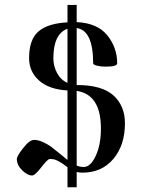

<svg xmlns="http://www.w3.org/2000/svg" viewBox="-20 -706 597 796"><path d="M49.8 -46.9Q49.8 -58.6 76.2 -92.3Q102.5 -126 121.1 -126Q138.7 -126 158.7 -116.7Q178.7 -107.4 191.9 -97.7Q205.1 -87.9 227.5 -69.3Q250 -50.8 259.8 -43V-331.1Q183.6 -335 142.1 -372.1Q100.6 -409.2 100.6 -464.8Q100.6 -543 140.1 -576.2Q179.7 -609.4 259.8 -613.3V-685.5H297.9V-614.3Q383.8 -610.4 424.8 -559.6Q465.8 -508.8 465.8 -443.4Q465.8 -429.7 418 -429.7Q398.4 -429.7 382.3 -433.6Q366.2 -437.5 366.2 -443.4Q366.2 -580.1 297.9 -589.8V-353.5Q403.3 -353.5 450.7 -310.1Q498 -266.6 498 -195.3Q498 -104.5 450.2 -47.4Q402.3 9.8 321.3 9.8Q308.6 9.8 297.9 6.8V70.3H259.8V-12.7Q256.8 -14.6 247.1 -22Q237.3 -29.3 232.9 -31.7Q228.5 -34.2 219.7 -39.1Q210.9 -43.9 203.1 -45.4Q195.3 -46.9 186.5 -46.9Q177.7 -46.9 151.4 -12.7Q125 21.5 113.3 21.5Q93.8 21.5 71.8 0Q49.8 -21.5 49.8 -46.9ZM201.2 -463.9Q201.2 -432.6 216.3 -403.8Q231.4 -375 259.8 -362.3V-586.9Q201.2 -565.4 201.2 -463.9ZM297.9 -19.5Q312.5 -13.7 327.1 -13.7Q355.5 -13.7 377 -60.1Q398.4 -106.4 398.4 -172.9Q398.4 -314.5 297.9 -329.1Z"/></svg>

Font: TriodPostnaja
Style: Medium
Weight: 500
Version: 20110805